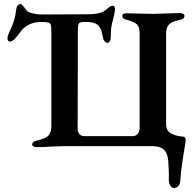

<svg xmlns="http://www.w3.org/2000/svg" viewBox="-20 -717 951 942"><path d="M808 162Q809 153 808.5 140.5Q808 128 808 122Q807 115 807 102Q807 44 788.5 22Q770 0 727 0H298Q277 0 233 2Q199 5 161 5Q152 5 145 1.5Q138 -2 138 -8Q138 -23 164 -28Q202 -37 217 -51.5Q232 -66 232 -99V-557Q232 -586 229 -595Q226 -604 218 -606Q209 -609 196 -609H177Q148 -609 121 -595.5Q94 -582 79 -559Q47 -513 29 -513Q17 -513 17 -529Q17 -543 23 -553Q40 -588 48 -613.5Q56 -639 60 -673Q63 -697 82 -697Q87 -697 97.5 -682.5Q108 -668 112 -664Q120 -656 142 -651Q164 -646 183 -646L411 -647Q463 -647 489 -661Q492 -663 506 -674Q515 -682 521 -685.5Q527 -689 534 -689Q544 -689 544 -670Q544 -665 541 -647Q541 -647 534 -619Q524 -582 524 -558V-541Q524 -526 519.5 -516.5Q515 -507 507 -507Q489 -507 482 -546Q477 -579 460 -594Q443 -609 409 -609H391Q378 -609 372 -606Q366 -603 364 -594Q362 -585 362 -563L361 -84Q361 -69 370 -59Q379 -49 394 -49H631Q647 -49 656 -60.5Q665 -72 665 -87V-552Q665 -583 654 -595.5Q643 -608 605 -619Q592 -622 586 -626.5Q580 -631 580 -639Q580 -652 601 -652Q626 -652 672 -650L734 -649Q753 -649 795 -651Q839 -653 862 -653Q871 -653 878 -649.5Q885 -646 885 -640Q885 -623 860 -619Q823 -611 809 -597Q795 -583 795 -551V-107Q795 -76 819 -62.5Q843 -49 876 -47Q891 -47 891 -31Q891 -17 883 23Q882 31 875 76Q868 121 865 165Q864 184 856 194.5Q848 205 834 205Q822 205 815 192.5Q808 180 808 162Z"/></svg>

Font: EB Garamond SemiBold
Style: Regular
Weight: 600
Designer: Georg Duffner and Octavio Pardo
Foundry: Georg Duffner
Version: Version 1.000